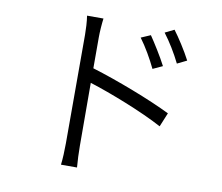

<svg xmlns="http://www.w3.org/2000/svg" viewBox="-86 -869 1171 1014"><g transform="rotate(10 500.0 -362.0)"><path d="M652 -715 601 -693C634 -649 667 -591 691 -541L743 -565C719 -612 676 -680 652 -715ZM770 -765 721 -741C754 -698 788 -642 813 -591L864 -616C840 -663 796 -731 770 -765ZM309 -74C309 -37 307 10 303 41H389C386 9 384 -42 384 -74L383 -412C494 -377 672 -308 781 -249L812 -324C703 -378 515 -450 383 -490V-657C383 -685 386 -728 390 -758H302C307 -728 309 -684 309 -657C309 -573 309 -126 309 -74Z"/></g></svg>

Font: ChiuKong Gothic CL Normal
Style: Regular
Weight: 350
Designer: Ryoko NISHIZUKA 西塚涼子 (kana, bopomofo & ideographs); Paul D. Hunt (Latin, Greek & Cyrillic); Sandoll Communications 산돌커뮤니
Foundry: Adobe
Version: Version 1.300